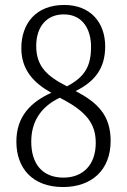

<svg xmlns="http://www.w3.org/2000/svg" viewBox="-20 -744 512 774"><path d="M234 10C349 10 426 -58 426 -176C426 -279 374 -330 285 -377C359 -414 404 -465 404 -557C404 -653 345 -724 239 -724C124 -724 66 -648 66 -550C66 -463 115 -410 187 -370C103 -332 46 -274 46 -173C46 -66 111 10 234 10ZM250 -396C169 -437 126 -477 126 -559C126 -635 167 -686 237 -686C316 -686 347 -622 347 -556C347 -479 324 -435 250 -396ZM236 -28C151 -28 106 -83 106 -173C106 -252 143 -313 221 -350C329 -295 366 -245 366 -168C366 -78 313 -28 236 -28Z"/></svg>

Font: Noto Serif Georgian Condensed Light
Style: Regular
Weight: 300
Width: 3
Designer: Monotype Design Team, Akaki Razmadze
Foundry: Google LLC
Version: Version 2.003